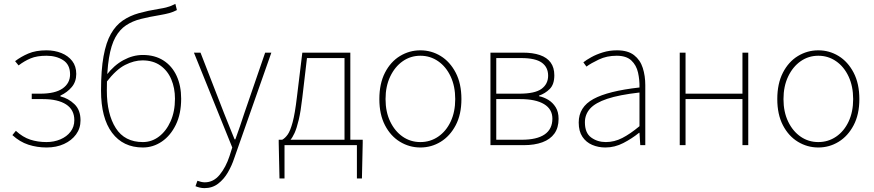

<svg xmlns="http://www.w3.org/2000/svg" viewBox="-20 -750 4514 992"><path d="M221 12Q171 12 126.5 -2.5Q82 -17 44 -52L62 -74Q98 -41 136.5 -28.5Q175 -16 220 -16Q259 -16 292 -30Q325 -44 344.5 -69.5Q364 -95 364 -129Q364 -183 321.5 -210.5Q279 -238 202 -238H144V-266H188Q265 -266 303.5 -293Q342 -320 342 -366Q342 -416 306.5 -439Q271 -462 220 -462Q171 -462 138.5 -448.5Q106 -435 76 -412L58 -434Q88 -457 126.5 -473.5Q165 -490 220 -490Q262 -490 297 -476Q332 -462 353 -435Q374 -408 374 -368Q374 -328 351 -300.5Q328 -273 292 -256V-252Q333 -242 364.5 -212Q396 -182 396 -128Q396 -87 373 -55.5Q350 -24 310.5 -6Q271 12 221 12Z M718 12Q616 12 559 -64Q502 -140 502 -282Q502 -388 515 -459.5Q528 -531 553 -575Q578 -619 614.5 -644Q651 -669 697.5 -682Q744 -695 800 -704Q825 -708 838.5 -711.5Q852 -715 862 -719Q872 -723 886 -730L894 -698Q875 -688 855 -682.5Q835 -677 806 -672Q751 -663 707.5 -652Q664 -641 631 -619Q598 -597 576 -557Q554 -517 543 -450Q532 -383 532 -282Q532 -161 578 -88.5Q624 -16 718 -16Q764 -16 801.5 -44.5Q839 -73 861.5 -123.5Q884 -174 884 -240Q884 -295 865 -340Q846 -385 808.5 -411.5Q771 -438 716 -438Q673 -438 626.5 -414.5Q580 -391 530 -326V-362Q569 -413 618 -439.5Q667 -466 718 -466Q780 -466 824.5 -437.5Q869 -409 892.5 -358Q916 -307 916 -240Q916 -162 888.5 -105.5Q861 -49 816 -18.5Q771 12 718 12Z M1036 222Q1024 222 1011.5 219Q999 216 990 212L1000 184Q1008 187 1018.5 189.5Q1029 192 1038 192Q1083 192 1115 153Q1147 114 1166 56L1180 12L982 -478H1016L1138 -164Q1150 -134 1164.5 -98Q1179 -62 1192 -30H1196Q1208 -62 1220 -98Q1232 -134 1242 -164L1350 -478H1382L1190 68Q1178 105 1157.5 140.5Q1137 176 1107 199Q1077 222 1036 222Z M1450 0V172H1424L1420 -12V-28H1854V-12L1850 172H1824V0ZM1760 -10V-450H1566L1542 -246Q1534 -175 1523.5 -131Q1513 -87 1502 -63Q1491 -39 1480.5 -27.5Q1470 -16 1462 -10L1438 -28Q1453 -36 1466.5 -55Q1480 -74 1492 -118.5Q1504 -163 1514 -248L1542 -478H1790V-10Z M2152 12Q2095 12 2046.5 -17.5Q1998 -47 1969 -103Q1940 -159 1940 -238Q1940 -318 1969 -374.5Q1998 -431 2046.5 -460.5Q2095 -490 2152 -490Q2209 -490 2257 -460.5Q2305 -431 2334.5 -374.5Q2364 -318 2364 -238Q2364 -159 2334.5 -103Q2305 -47 2257 -17.5Q2209 12 2152 12ZM2152 -16Q2203 -16 2244 -44Q2285 -72 2308.5 -122Q2332 -172 2332 -238Q2332 -304 2308.5 -354.5Q2285 -405 2244 -433.5Q2203 -462 2152 -462Q2101 -462 2060.5 -433.5Q2020 -405 1996 -354.5Q1972 -304 1972 -238Q1972 -172 1996 -122Q2020 -72 2060.5 -44Q2101 -16 2152 -16Z M2514 0V-478H2682Q2733 -478 2769.5 -465.5Q2806 -453 2825 -427Q2844 -401 2844 -361Q2844 -314 2820.5 -290.5Q2797 -267 2765 -256V-253Q2790 -248 2813 -234Q2836 -220 2851 -196Q2866 -172 2866 -136Q2866 -90 2844.5 -60Q2823 -30 2782.5 -15Q2742 0 2686 0ZM2544 -266H2663Q2744 -266 2778 -291Q2812 -316 2812 -359Q2812 -403 2779 -426.5Q2746 -450 2673 -450H2544ZM2544 -28H2676Q2754 -28 2794 -55.5Q2834 -83 2834 -137Q2834 -186 2791 -212Q2748 -238 2668 -238H2544Z M3108 12Q3071 12 3039.5 -1.5Q3008 -15 2989 -43.5Q2970 -72 2970 -117Q2970 -197 3046 -238.5Q3122 -280 3284 -298Q3285 -337 3276.5 -375Q3268 -413 3242 -437.5Q3216 -462 3166 -462Q3115 -462 3074 -442.5Q3033 -423 3010 -406L2994 -428Q3009 -440 3035 -454.5Q3061 -469 3095 -479.5Q3129 -490 3168 -490Q3224 -490 3256 -465Q3288 -440 3301 -399Q3314 -358 3314 -310V0H3288L3284 -64H3282Q3245 -34 3200.5 -11Q3156 12 3108 12ZM3110 -16Q3154 -16 3195 -37Q3236 -58 3284 -98V-272Q3179 -260 3117.5 -239.5Q3056 -219 3029 -189Q3002 -159 3002 -118Q3002 -63 3034.5 -39.5Q3067 -16 3110 -16Z M3492 0V-478H3522V-266H3816V-478H3846V0H3816V-238H3522V0Z M4208 12Q4151 12 4102.5 -17.5Q4054 -47 4025 -103Q3996 -159 3996 -238Q3996 -318 4025 -374.5Q4054 -431 4102.5 -460.5Q4151 -490 4208 -490Q4265 -490 4313 -460.5Q4361 -431 4390.5 -374.5Q4420 -318 4420 -238Q4420 -159 4390.5 -103Q4361 -47 4313 -17.5Q4265 12 4208 12ZM4208 -16Q4259 -16 4300 -44Q4341 -72 4364.5 -122Q4388 -172 4388 -238Q4388 -304 4364.5 -354.5Q4341 -405 4300 -433.5Q4259 -462 4208 -462Q4157 -462 4116.5 -433.5Q4076 -405 4052 -354.5Q4028 -304 4028 -238Q4028 -172 4052 -122Q4076 -72 4116.5 -44Q4157 -16 4208 -16Z"/></svg>

Font: Source Sans 3
Style: Regular
Weight: 200
Designer: Paul D. Hunt
Foundry: Adobe
Version: Version 3.046;hotconv 1.0.118;makeotfexe 2.5.65603